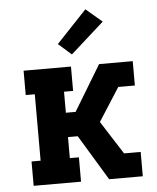

<svg xmlns="http://www.w3.org/2000/svg" viewBox="-54 -817 708 864"><g transform="rotate(-5 300.0 -385.5)"><path d="M63 0V-110H104V-410H63V-520H277V-410H236V-315H280L404 -520H556V-410H481L385 -260L481 -110H556V0H404L280 -205H236V-110H277V0ZM286 -574 227 -626 364 -771 437 -709Z"/></g></svg>

Font: Iosevka Etoile Extrabold
Style: Regular
Weight: 800
Designer: Belleve Invis
Foundry: Belleve Invis
Version: Version 22.1.2; ttfautohint (v1.8.4)